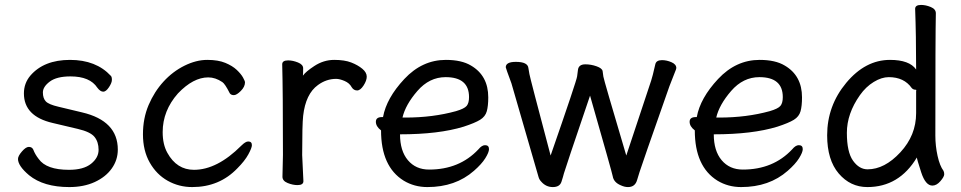

<svg xmlns="http://www.w3.org/2000/svg" viewBox="-20 -735 3901 779"><path d="M261 24Q157 24 98 -24Q53 -62 53 -90Q53 -102 69 -120.5Q85 -139 97 -139Q110 -139 115 -128Q122 -109 137 -90Q168 -46 260 -46Q319 -46 349.5 -70.5Q380 -95 380 -127Q380 -159 363.5 -179.5Q347 -200 295.5 -212Q244 -224 194 -236Q77 -263 77 -356Q77 -397 103 -428Q158 -492 264 -492Q370 -492 430 -427Q434 -423 434 -411Q434 -399 422 -381Q410 -363 399 -363Q387 -363 375 -379Q345 -425 266 -425Q210 -425 182 -404Q154 -383 154 -360Q154 -336 166 -323.5Q178 -311 217 -302L313 -279Q458 -245 458 -128Q458 -86 433.5 -51.5Q409 -17 364.5 3.5Q320 24 261 24Z M760 24Q706 24 660.5 -1.5Q615 -27 587.5 -75.5Q560 -124 560 -190Q560 -255 583 -309Q606 -363 643.5 -404Q681 -445 728.5 -468.5Q776 -492 821 -492Q865 -492 894 -480Q923 -468 940.5 -451.5Q958 -435 966 -420.5Q974 -406 974 -401Q974 -383 957 -366Q940 -349 929 -349Q917 -349 912 -357Q893 -395 882 -402Q854 -421 825 -421Q764 -421 702 -356Q640 -286 640 -199Q640 -149 659 -115Q697 -46 767 -46Q861 -46 959 -144Q976 -161 987 -161Q1002 -161 1002 -146Q1002 -135 987.5 -108.5Q973 -82 943 -52Q870 24 760 24Z M1187 16Q1168 16 1147 7.5Q1126 -1 1126 -18L1128 -106Q1128 -367 1125 -474Q1125 -490 1149 -490Q1168 -490 1189 -481.5Q1210 -473 1210 -458Q1210 -436 1209 -428Q1220 -444 1255 -467Q1293 -492 1336 -492Q1378 -492 1405 -481.5Q1432 -471 1450 -456Q1468 -441 1468 -424Q1468 -408 1455 -388Q1442 -368 1429 -368Q1415 -368 1407 -381Q1398 -398 1378 -406.5Q1358 -415 1344 -415Q1304 -415 1270 -390Q1220 -354 1210 -265Q1206 -230 1206 -106L1211 0Q1211 16 1187 16Z M1625 -258Q1736 -258 1830 -284Q1864 -294 1873.5 -305.5Q1883 -317 1883 -341Q1883 -422 1788 -422Q1722 -422 1673.5 -366Q1625 -310 1613 -258ZM1714 24Q1661 24 1618 -2Q1526 -59 1526 -206Q1505 -222 1505 -241Q1505 -260 1530 -260H1534Q1548 -337 1620.5 -414.5Q1693 -492 1789 -492Q1853 -492 1891 -469Q1961 -428 1961 -340Q1961 -305 1955 -283.5Q1949 -262 1928 -249Q1907 -236 1861 -221Q1760 -190 1603 -190Q1603 -123 1635 -85Q1667 -47 1721 -47Q1844 -47 1921 -129Q1935 -146 1948 -146Q1964 -146 1964 -130Q1964 -117 1949 -93Q1934 -69 1903 -42Q1828 24 1714 24Z M2528 24Q2514 24 2499 17Q2470 5 2466 -20Q2465 -29 2374 -347Q2271 -44 2268 -31.5Q2265 -19 2258 2.5Q2251 24 2223 24Q2195 24 2176 2Q2168 -6 2165 -17L2055 -397Q2032 -459 2032 -462Q2032 -484 2073 -484Q2122 -484 2124 -458Q2126 -448 2128 -434.5Q2130 -421 2214 -104Q2320 -409 2321.5 -425Q2323 -441 2325 -452Q2328 -474 2355 -474Q2378 -474 2400.5 -466Q2423 -458 2425 -446.5Q2427 -435 2428 -424.5Q2429 -414 2521 -104L2622 -408Q2627 -422 2639 -475Q2643 -491 2666 -491Q2685 -491 2704.5 -482.5Q2724 -474 2724 -459Q2724 -455 2718.5 -442.5Q2713 -430 2696 -385Q2580 -55 2575 -37.5Q2570 -20 2565 -5Q2557 24 2528 24Z M2898 -258Q3009 -258 3103 -284Q3137 -294 3146.5 -305.5Q3156 -317 3156 -341Q3156 -422 3061 -422Q2995 -422 2946.5 -366Q2898 -310 2886 -258ZM2987 24Q2934 24 2891 -2Q2799 -59 2799 -206Q2778 -222 2778 -241Q2778 -260 2803 -260H2807Q2821 -337 2893.5 -414.5Q2966 -492 3062 -492Q3126 -492 3164 -469Q3234 -428 3234 -340Q3234 -305 3228 -283.5Q3222 -262 3201 -249Q3180 -236 3134 -221Q3033 -190 2876 -190Q2876 -123 2908 -85Q2940 -47 2994 -47Q3117 -47 3194 -129Q3208 -146 3221 -146Q3237 -146 3237 -130Q3237 -117 3222 -93Q3207 -69 3176 -42Q3101 24 2987 24Z M3500 -48Q3569 -48 3633 -117Q3697 -186 3697 -276V-367L3698 -369Q3698 -371 3694 -371Q3685 -371 3679 -378Q3648 -422 3586 -422Q3557 -422 3525 -402.5Q3493 -383 3469 -349Q3416 -274 3416 -196Q3416 -118 3441 -83Q3466 -48 3500 -48ZM3499 24Q3430 24 3383 -31Q3336 -86 3336 -186Q3336 -306 3413.5 -399Q3491 -492 3591 -492Q3670 -492 3697 -453Q3697 -593 3693 -699Q3693 -715 3717 -715Q3736 -715 3756.5 -706.5Q3777 -698 3777 -681Q3775 -592 3775 -185Q3775 -143 3784 -102.5Q3793 -62 3808 -42Q3811 -36 3811 -28Q3811 -18 3795.5 0Q3780 18 3763 18Q3735 18 3717.5 -36Q3700 -90 3700 -96Q3628 24 3499 24Z"/></svg>

Font: LXGW WenKai Lite
Style: Bold
Weight: 700
Designer: LXGW / Fontworks Inc.
Foundry: LXGW / Fontworks Inc.
Version: Version 1.330;April 28, 2024